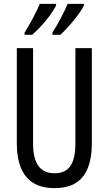

<svg xmlns="http://www.w3.org/2000/svg" viewBox="-20 -963 562 993"><path d="M414 -934V-943H330C318 -913 280 -838 251 -794V-783H292C330 -817 392 -890 414 -934ZM270 -934V-943H186C172 -910 137 -841 107 -794V-783H146C194 -824 247 -888 270 -934ZM455 -224V-714H370V-223C370 -111 334 -67 262 -67C191 -67 151 -112 151 -222V-714H67V-223C67 -64 135 10 262 10C389 10 455 -62 455 -224Z"/></svg>

Font: Noto Sans Myanmar UI ExtraCondensed
Style: Regular
Weight: 400
Width: 2
Designer: Monotype Design Team
Foundry: Monotype Imaging Inc.
Version: Version 2.103